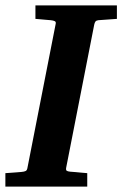

<svg xmlns="http://www.w3.org/2000/svg" viewBox="-35 -691 453 711"><path d="M329.1 -616.2Q321.3 -615.2 318.4 -611.1Q315.4 -606.9 314 -600.1L210 -69.8Q208.5 -61.5 211.9 -58.8Q215.3 -56.2 225.1 -55.2Q234.4 -54.7 244.6 -53.7Q253.4 -52.7 264.6 -51.8Q275.9 -50.8 288.1 -49.8V0H-15.1V-49.8Q-3.9 -50.8 6.6 -51.3Q17.1 -51.8 25.4 -52.7Q35.2 -53.7 43.9 -54.2Q55.2 -55.2 60.3 -57.9Q65.4 -60.5 66.9 -70.8L170.9 -601.1Q173.3 -609.9 168 -612.5Q162.6 -615.2 152.8 -616.2Q144 -616.7 134.8 -617.7Q126.5 -618.7 116.2 -619.4Q106 -620.1 96.2 -621.1V-670.9H397.9V-621.1Z"/></svg>

Font: Charis SIL Phon
Style: Bold Italic
Weight: 700
Italic angle: -11°
Foundry: SIL International
Version: Version 5.000